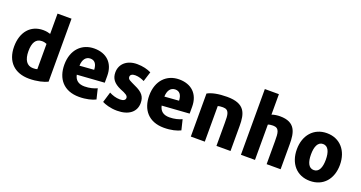

<svg xmlns="http://www.w3.org/2000/svg" viewBox="-42 -1464 4074 2168"><g transform="rotate(20 1994.5 -379.5)"><path d="M541 -23C498 -1 416 21 320 21C148 21 39 -81 39 -263C39 -439 136 -550 286 -550C322 -550 353 -543 373 -536V-780H541ZM373 -112V-416C359 -422 339 -428 316 -428C240 -428 209 -368 209 -269C209 -166 248 -106 322 -106C345 -106 361 -108 373 -112Z M1141 -229 813 -206C826 -144 866 -111 939 -111C999 -111 1052 -126 1088 -143L1118 -19C1077 2 1007 21 921 21C735 21 642 -98 642 -265C642 -446 752 -552 900 -552C1047 -552 1141 -464 1141 -311ZM979 -325C976 -394 948 -430 897 -430C842 -430 809 -386 807 -312Z M1601 -152C1601 -46 1519 21 1378 21C1296 21 1230 -2 1198 -19L1236 -145C1271 -126 1318 -110 1365 -110C1405 -110 1430 -124 1430 -150C1430 -178 1403 -194 1334 -221C1250 -258 1213 -306 1213 -380C1213 -481 1291 -552 1414 -552C1484 -552 1541 -536 1584 -515C1582 -510 1549 -402 1547 -397C1520 -410 1481 -426 1437 -426C1400 -426 1378 -411 1378 -387C1378 -353 1407 -347 1471 -315C1567 -273 1601 -228 1601 -152Z M2161 -229 1833 -206C1846 -144 1886 -111 1959 -111C2019 -111 2072 -126 2108 -143L2138 -19C2097 2 2027 21 1941 21C1755 21 1662 -98 1662 -265C1662 -446 1772 -552 1920 -552C2067 -552 2161 -464 2161 -311ZM1999 -325C1996 -394 1968 -430 1917 -430C1862 -430 1829 -386 1827 -312Z M2739 10H2570V-266C2570 -364 2569 -425 2490 -425C2460 -425 2446 -422 2430 -418V10H2262V-507C2311 -535 2392 -552 2495 -552C2711 -552 2739 -441 2739 -291Z M3341 10H3173V-265C3173 -366 3170 -424 3093 -424C3070 -424 3048 -421 3033 -414V10H2864V-780H3033V-534C3064 -545 3098 -550 3132 -550C3321 -550 3341 -426 3341 -291Z M3954 -265C3954 -96 3856 21 3695 21C3535 21 3436 -96 3436 -265C3436 -434 3538 -552 3695 -552C3854 -552 3954 -434 3954 -265ZM3784 -265C3784 -356 3758 -422 3695 -422C3632 -422 3606 -356 3606 -265C3606 -173 3632 -109 3695 -109C3758 -109 3784 -173 3784 -265Z"/></g></svg>

Font: Repo ExtraBold
Style: Bold
Weight: 700
Designer: Stefan Peev
Foundry: Context Ltd
Version: Version 1.502